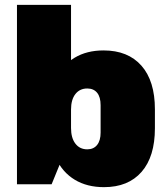

<svg xmlns="http://www.w3.org/2000/svg" viewBox="-20 -760 688 792"><path d="M409 12Q339 12 288.5 -18.5Q238 -49 211 -106.5Q184 -164 183 -245V-296Q184 -378 211 -435Q238 -492 288 -522Q338 -552 407 -552Q508 -552 563.5 -489Q619 -426 619 -309V-231Q619 -114 564 -51Q509 12 409 12ZM50 -740H273V-196L193 0H50ZM340 -144Q366 -144 380.5 -162Q395 -180 395 -213V-326Q395 -360 380.5 -377.5Q366 -395 340 -395Q309 -395 291 -372Q273 -349 273 -308V-232Q273 -191 291 -167.5Q309 -144 340 -144Z"/></svg>

Font: Pathway Extreme Condensed Black
Style: Regular
Weight: 900
Width: 3
Version: Version 1.001;gftools[0.9.26]